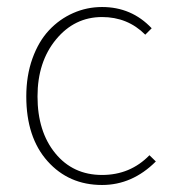

<svg xmlns="http://www.w3.org/2000/svg" viewBox="-20 -510 486 542"><path d="M268.1 12.2Q174.3 12.2 114.3 -54.9Q54.2 -122.1 54.2 -237.8Q54.2 -296.4 71.5 -344.7Q88.9 -393.1 118.4 -424.6Q147.9 -456.1 186.5 -473.1Q225.1 -490.2 268.1 -490.2Q351.6 -490.2 408.2 -430.2L390.1 -412.1Q340.3 -461.9 268.1 -461.9Q190.4 -461.9 138.2 -398.7Q85.9 -335.4 85.9 -237.8Q85.9 -138.7 136 -77.4Q186 -16.1 268.1 -16.1Q347.7 -16.1 401.9 -71.8L419.9 -54.2Q353.5 12.2 268.1 12.2Z"/></svg>

Font: Source Sans 3 ExtraLight
Style: Regular
Weight: 200
Designer: Paul D. Hunt
Foundry: Adobe
Version: Version 3.052;hotconv 1.1.0;makeotfexe 2.6.0